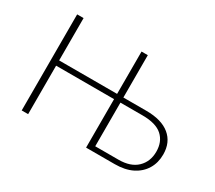

<svg xmlns="http://www.w3.org/2000/svg" viewBox="-123 -898 1275 1139"><g transform="rotate(30 514.5 -329.0)"><path d="M558 0V-658H601V-34H760Q843 -34 887 -76.5Q931 -119 931 -187Q931 -255 888 -294Q845 -333 752 -333H585V-368H758Q863 -368 919 -322Q975 -276 975 -193Q975 -136 948.5 -92.5Q922 -49 873 -24.5Q824 0 754 0ZM117 0V-658H161V0ZM133 -332V-368H587V-332Z"/></g></svg>

Font: Ysabeau SC ExtraLight
Style: Regular
Weight: 250
Designer: Christian Thalmann (Catharsis Fonts)
Version: Version 2.001;gftools[0.9.30]; featfreeze: smcp